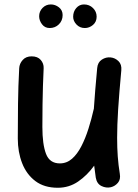

<svg xmlns="http://www.w3.org/2000/svg" viewBox="-20 -800 629 874"><path d="M532.2 -480Q522.5 -375.5 517.8 -302.2Q513.2 -229 513.2 -172.9Q513.2 -126.5 516.1 -87.4Q519 -48.3 525.4 -8.8Q529.8 16.6 516.8 32Q503.9 47.4 484.9 52.2Q463.4 57.1 442.1 46.9Q420.9 36.6 416 8.8Q411.6 -19 408.7 -45.9Q377 -2 335.7 26.4Q294.4 54.7 243.2 54.7Q181.2 54.7 140.9 24.2Q100.6 -6.3 80.8 -57.1Q61 -107.9 61 -169.4Q61 -247.1 62 -327.1Q63 -407.2 67.4 -489.3Q68.4 -510.3 83.3 -526.9Q98.1 -543.5 124 -543.5Q151.4 -543.5 165.5 -527.1Q179.7 -510.7 178.7 -489.3Q176.8 -448.2 175.5 -408.7Q174.3 -369.1 173.6 -324.5Q172.9 -279.8 172.9 -222.2Q172.9 -143.1 189.5 -99.6Q206.1 -56.2 252.4 -56.2Q283.7 -56.2 307.9 -77.4Q332 -98.6 350.3 -134.3Q368.7 -169.9 382.6 -213.9Q396.5 -257.8 406.7 -303.2L407.2 -304.7Q409.7 -344.7 413.6 -390.6Q417.5 -436.5 422.4 -490.2Q424.8 -516.6 443.8 -528.8Q462.9 -541 483.9 -538.6Q503.9 -536.6 519.3 -521.7Q534.7 -506.8 532.2 -480ZM419.9 -724.1Q419.9 -700.7 403.3 -686.5Q386.7 -672.4 366.2 -672.4Q343.3 -672.4 328.1 -688.5Q313 -704.6 313 -723.6Q313 -747.1 327.1 -763.4Q341.3 -779.8 362.3 -779.8Q386.7 -779.8 403.3 -763.4Q419.9 -747.1 419.9 -724.1ZM265.1 -731.4Q265.1 -706.1 248 -689.2Q231 -672.4 206.1 -672.4Q184.1 -672.4 171.1 -689.7Q158.2 -707 158.2 -726.1Q158.2 -748 173.6 -763.9Q189 -779.8 211.4 -779.8Q231.4 -779.8 248.3 -766.6Q265.1 -753.4 265.1 -731.4Z"/></svg>

Font: Mikhak SemiBold
Style: Regular
Weight: 600
Designer: Amin Abedi
Version: Version 3.3